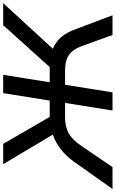

<svg xmlns="http://www.w3.org/2000/svg" viewBox="199 -972 745 1238"><g transform="rotate(-90 572.0 -352.5)"><path d="M-27 0 149 -249Q181 -293 217.5 -324Q254 -355 296 -374Q338 -393 389 -399L335 -366L133 -705H264L448 -387L428 -405H543L591 -705H709L661 -405H779L743 -387L1029 -705H1171L860 -366L817 -399Q865 -393 899.5 -374Q934 -355 958 -324Q982 -293 999 -249L1093 0H966L892 -204Q873 -256 837 -281Q801 -306 738 -306H645L596 0H479L528 -306H435Q374 -306 332 -282.5Q290 -259 253 -204L114 0Z"/></g></svg>

Font: Nunito Sans 7pt SemiExpanded SemiBold
Style: Italic
Weight: 600
Width: 6
Italic angle: -9°
Designer: Vernon Adams
Foundry: Vernon Adams
Version: Version 3.101;gftools[0.9.27]